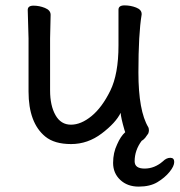

<svg xmlns="http://www.w3.org/2000/svg" viewBox="-20 -511 667 713"><path d="M445 -20Q444 -22 442 -29Q429 -74 428 -92Q410 -55 358 -15.5Q306 24 244 24Q182 24 148 -4Q86 -55 86 -171V-368L83 -474Q83 -490 104.5 -490Q126 -490 147 -481.5Q168 -473 168 -456L166 -368V-175Q166 -119 186 -83.5Q206 -48 243.5 -48Q281 -48 320 -80Q359 -112 389.5 -174Q420 -236 420 -342V-475Q420 -491 442.5 -491Q465 -491 485.5 -483Q506 -475 506 -459V-457Q494 -385 494 -242Q494 -99 531 -38Q533 -34 533 -26Q533 -21 530 -14L529 -13Q526 -8 519 1Q512 9 506 12Q480 47 480 88Q480 115 517 115Q554 115 585 88Q598 75 612.5 75Q627 75 627 90.5Q627 106 609.5 127.5Q592 149 564.5 165.5Q537 182 495 182Q453 182 426.5 157Q400 132 400 94Q400 56 415 25Q428 -5 445 -20Z"/></svg>

Font: LXGW WenKai Lite
Style: Bold
Weight: 700
Designer: LXGW / Fontworks Inc.
Foundry: LXGW / Fontworks Inc.
Version: Version 1.330;April 28, 2024